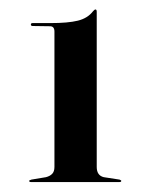

<svg xmlns="http://www.w3.org/2000/svg" viewBox="-20 -734 304 395"><path d="M47.5 -680.5Q43.5 -680.5 43.5 -683.5Q43.5 -686.5 47 -686.5H83.5Q120 -686.5 140.2 -691.5Q160.5 -696.5 171.5 -711Q174.5 -714.5 176.5 -714.5Q179 -714.5 179 -709.5V-390.5Q179 -373 193.5 -369.5L226 -364.5Q229.5 -363 229.5 -362Q229.5 -359.5 226 -359.5H43.5Q40 -359.5 40 -362Q40 -363 44.5 -364.5L74.5 -369.5Q82.5 -371.5 87.2 -376.2Q92 -381 92 -390.5V-669Q92 -680 83 -680Z"/></svg>

Font: Fraunces 144pt SemiBold
Style: Regular
Weight: 600
Version: Version 1.000;[0bf87f6ff]